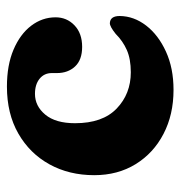

<svg xmlns="http://www.w3.org/2000/svg" viewBox="-2 -530 545 582"><g transform="rotate(-90 271.0 -239.5)"><path d="M509 -344Q509 -310 484.8 -286.8Q460.5 -263.5 419.5 -263.5Q380 -263.5 360 -285Q340 -306.5 340 -340V-355.5Q340 -378.5 322.8 -392.5Q305.5 -406.5 277 -406.5Q240 -406.5 214 -375.2Q188 -344 188 -285Q188 -201.5 232.5 -158.8Q277 -116 342.5 -116Q382.5 -116 409.8 -128Q437 -140 459 -162Q481.5 -180 491.5 -179.5Q513 -178.5 513 -149.5Q512.5 -106.5 484 -69.5Q455.5 -32.5 405.2 -9.5Q355 13.5 289 13.5Q214 13.5 155.8 -16.8Q97.5 -47 64 -101.2Q30.5 -155.5 30.5 -227Q30.5 -303 63.5 -362.8Q96.5 -422.5 156.8 -457Q217 -491.5 299 -491.5Q364 -491.5 411 -471.5Q458 -451.5 483.5 -418Q509 -384.5 509 -344Z"/></g></svg>

Font: Fraunces 9pt S100
Style: Bold
Weight: 700
Version: Version 1.000; ttfautohint (v1.8.3)